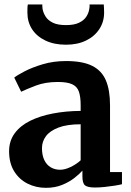

<svg xmlns="http://www.w3.org/2000/svg" viewBox="-20 -846 598 876"><path d="M189.5 11Q144.5 11 106.2 -8Q68 -27 44.8 -64.2Q21.5 -101.5 21.5 -156Q21.5 -203 47 -237.8Q72.5 -272.5 117.5 -294.8Q162.5 -317 221.5 -328.2Q280.5 -339.5 348 -340V-366Q348 -404.5 340 -427.8Q332 -451 309.5 -461.5Q287 -472 244 -472Q186.5 -472 143.5 -455.5Q100.5 -439 76.5 -427.5L45 -492Q57 -502 91.2 -520Q125.5 -538 174.8 -552.8Q224 -567.5 281 -567.5Q357 -567.5 400.8 -545.5Q444.5 -523.5 463.2 -479Q482 -434.5 482 -365.5V-61H536.5V-5.5Q525 -2.5 503.5 1Q482 4.5 457.8 7Q433.5 9.5 413.5 9.5Q380 9.5 368 -0.2Q356 -10 356 -41V-67.5Q343.5 -53 320 -34.5Q296.5 -16 263.8 -2.5Q231 11 189.5 11ZM254.5 -71.5Q276 -71.5 302.5 -84.2Q329 -97 348 -114.5V-279Q286 -279 246.8 -264Q207.5 -249 189.5 -224.5Q171.5 -200 171.5 -170.5Q171.5 -138 182 -116Q192.5 -94 211.2 -82.8Q230 -71.5 254.5 -71.5ZM281 -642Q227 -642 187.2 -661Q147.5 -680 126.2 -713Q105 -746 105 -788Q105 -797 105.2 -808Q105.5 -819 107 -825.5H173Q173 -821.5 173.2 -816.8Q173.5 -812 174 -806.5Q177 -788 187.8 -770.8Q198.5 -753.5 220.8 -742.5Q243 -731.5 281 -731.5Q318.5 -731.5 341 -742.5Q363.5 -753.5 374.2 -770.5Q385 -787.5 387.5 -806.5Q388.5 -811.5 388.8 -816.5Q389 -821.5 388.5 -825.5H453.5Q454 -819 454.5 -808Q455 -797 455 -788.5Q455 -746.5 433.2 -713.2Q411.5 -680 372.5 -661Q333.5 -642 281 -642Z"/></svg>

Font: Merriweather 20pt
Style: Bold
Weight: 700
Version: Version 2.100